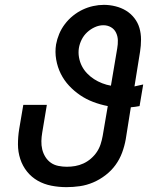

<svg xmlns="http://www.w3.org/2000/svg" viewBox="-20 -763 640 791"><path d="M254 8Q222 8 191.5 2Q161 -4 135.5 -18.5Q110 -33 91.5 -56Q73 -79 63.5 -108Q54 -137 54 -168.5Q54 -200 59 -231L76 -331H173L154 -217Q151 -200 150.5 -182Q150 -164 154 -147.5Q158 -131 167 -116.5Q176 -102 189.5 -92.5Q203 -83 220.5 -79.5Q238 -76 255 -76Q273 -76 290 -79Q307 -82 323.5 -89.5Q340 -97 354.5 -109.5Q369 -122 379 -137Q389 -152 394.5 -169Q400 -186 403 -203L424 -326Q393 -332 364 -343Q335 -354 310 -371Q285 -388 264.5 -410Q244 -432 230.5 -459Q217 -486 211.5 -517.5Q206 -549 211 -580Q215 -602 224 -623.5Q233 -645 247.5 -664Q262 -683 280.5 -698Q299 -713 320 -723Q341 -733 363.5 -738Q386 -743 408 -743Q432 -743 456 -737Q480 -731 499.5 -719Q519 -707 533.5 -688.5Q548 -670 554.5 -647.5Q561 -625 561 -600Q561 -575 557 -550L534 -407Q543 -409 552 -411Q561 -413 570 -415L555 -326Q546 -324 537 -323Q528 -322 519 -321L498 -189Q493 -161 483 -134Q473 -107 456 -83.5Q439 -60 415 -41.5Q391 -23 364 -11.5Q337 0 309 4Q281 8 254 8ZM437 -410 463 -564Q466 -581 465.5 -597.5Q465 -614 458 -628.5Q451 -643 437 -651Q423 -659 406 -659Q388 -659 370.5 -651Q353 -643 339 -630Q325 -617 316.5 -600Q308 -583 305 -565Q302 -546 305.5 -526.5Q309 -507 317.5 -490.5Q326 -474 339 -460.5Q352 -447 367.5 -437Q383 -427 401 -420Q419 -413 437 -410Z"/></svg>

Font: Iosevka Curly MdExObl
Style: Regular
Weight: 500
Width: 7
Italic angle: -9°
Monospace: yes
Designer: Belleve Invis
Foundry: Belleve Invis
Version: Version 11.1.0; ttfautohint (v1.8.3)